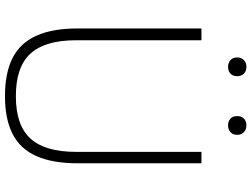

<svg xmlns="http://www.w3.org/2000/svg" viewBox="-134 -818 960 732"><g transform="rotate(90 346.0 -452.0)"><path d="M346.5 9Q257.5 9 200.5 -20.2Q143.5 -49.5 116 -111Q88.5 -172.5 88.5 -268V-740H133.5V-262Q133.5 -143.5 184.5 -88Q235.5 -32.5 346.5 -32.5Q457.5 -32.5 508.2 -88Q559 -143.5 559 -262V-740H602.5V-268Q602.5 -172.5 575.2 -111Q548 -49.5 491.2 -20.2Q434.5 9 346.5 9ZM458 -841.5Q442 -841.5 432.2 -850.8Q422.5 -860 422.5 -876Q422.5 -892 432.2 -901.8Q442 -911.5 458 -911.5Q474 -911.5 484 -901.8Q494 -892 494 -876Q494 -860 484 -850.8Q474 -841.5 458 -841.5ZM235 -841.5Q219 -841.5 209 -850.8Q199 -860 199 -876Q199 -892 209 -901.8Q219 -911.5 235 -911.5Q251 -911.5 260.8 -901.8Q270.5 -892 270.5 -876Q270.5 -860 260.8 -850.8Q251 -841.5 235 -841.5Z"/></g></svg>

Font: Encode Sans SC Condensed Thin ExtraLight
Style: Regular
Weight: 250
Version: Version 3.002